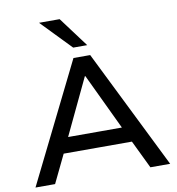

<svg xmlns="http://www.w3.org/2000/svg" viewBox="-99 -1031 1034 1119"><g transform="rotate(-10 418.5 -471.0)"><path d="M20 0 369 -705H468L817 0H700L604 -199L657 -166H178L232 -199L136 0ZM416 -589 246 -231 217 -257H619L589 -231L419 -589ZM378 -765 207 -942H329L461 -765Z"/></g></svg>

Font: Nunito Sans 10pt SemiExpanded SemiBold
Style: Regular
Weight: 600
Width: 6
Designer: Vernon Adams
Foundry: Vernon Adams
Version: Version 3.101;gftools[0.9.27]